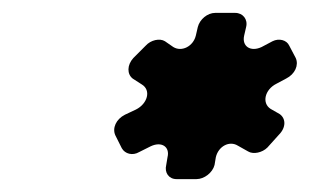

<svg xmlns="http://www.w3.org/2000/svg" viewBox="-20 -687 481 298"><path d="M191 -517 174 -509C160 -502 154 -488 159 -477L169 -457C174 -448 186 -445 196 -451L214 -460C231 -468 244 -459 240 -443L238 -431C235 -419 242 -409 254 -409H285C297 -409 310 -419 313 -431L315 -443C319 -460 336 -469 349 -461L365 -452C373 -447 387 -450 395 -458L413 -478C424 -489 424 -503 414 -510L400 -518C386 -527 391 -548 409 -557L424 -565C438 -572 444 -586 439 -597L429 -616C425 -625 413 -628 403 -623L386 -614C369 -606 355 -615 359 -632L362 -645C365 -657 357 -667 345 -667H314C302 -667 290 -657 287 -645L284 -632C280 -615 262 -606 249 -614L236 -623C228 -628 214 -625 206 -616L187 -597C177 -586 177 -572 186 -565L200 -556C215 -547 209 -526 191 -517Z"/></svg>

Font: DIN Rundschrift
Style: MittelKursiv
Weight: 400
Version: Version 1.027